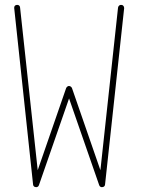

<svg xmlns="http://www.w3.org/2000/svg" viewBox="-20 -767 598 784"><path d="M134 -72 62 -736C62 -743 56 -748 49 -747C42 -747 37 -741 38 -734L115 -14C115 -8 120 -3 126 -3C132 -2 137 -5 139 -11L262 -365L385 -11C387 -5 392 -2 398 -3C404 -3 409 -8 409 -14L487 -734C487 -741 482 -747 476 -747C469 -748 463 -743 462 -736L390 -72L274 -407C272 -412 268 -415 262 -416C257 -416 252 -412 250 -407Z"/></svg>

Font: LS
Style: Light
Weight: 300
Designer: BSozoo
Foundry: BSozoo
Version: Version 001.000